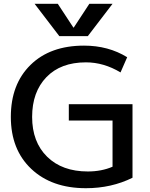

<svg xmlns="http://www.w3.org/2000/svg" viewBox="-20 -980 789 1010"><path d="M368 -835 450 -960H572L442 -790H292L162 -960H284L366 -835ZM572 -346H342V-432H677V-45Q566 10 432 10Q252 10 144.5 -91.5Q37 -193 37 -365Q37 -537 140.5 -638.5Q244 -740 422 -740Q550 -740 649 -679L614 -599Q526 -652 432 -652Q299 -652 224 -574Q149 -496 149 -365Q149 -233 228 -155.5Q307 -78 442 -78Q514 -78 572 -103Z"/></svg>

Font: Mplus 1p Medium
Style: Regular
Weight: 500
Version: Version 1.061